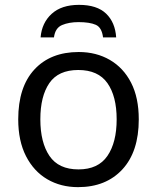

<svg xmlns="http://www.w3.org/2000/svg" viewBox="-20 -760 645 790"><path d="M551 -269Q551 -136 483.5 -63Q416 10 301 10Q230 10 174.5 -22.5Q119 -55 87 -117.5Q55 -180 55 -269Q55 -402 121.5 -474Q188 -546 304 -546Q376 -546 432 -513.5Q488 -481 519.5 -419.5Q551 -358 551 -269ZM146 -269Q146 -174 183.5 -118.5Q221 -63 303 -63Q384 -63 422 -118.5Q460 -174 460 -269Q460 -364 422 -418Q384 -472 302 -472Q220 -472 183 -418Q146 -364 146 -269ZM305 -740Q379 -740 416.5 -704Q454 -668 458 -606H404Q399 -647 374 -658Q349 -669 303 -669Q264 -669 235.5 -657Q207 -645 202 -606H147Q152 -666 192.5 -703Q233 -740 305 -740Z"/></svg>

Font: Noto Sans
Style: Regular
Weight: 400
Designer: Monotype Design Team
Foundry: Monotype Imaging Inc.
Version: Version 1.902